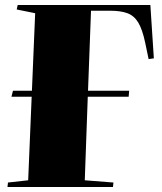

<svg xmlns="http://www.w3.org/2000/svg" viewBox="-20 -750 648 770"><path d="M496 -362H332L320 -27L435 -18L433 0H10L12 -18L93 -27L107 -362H26L32 -386H108L121 -697L47 -712L51 -730H583L597 -516L576 -513L562 -580Q551 -632 534.5 -659.5Q518 -687 491 -697Q464 -707 421 -707H345L333 -386H498Z"/></svg>

Font: Literata 72pt Black
Style: Italic
Weight: 900
Italic angle: -2°
Designer: Latin by Veronika Burian and Jose Scaglione. Greek by Irene Vlachou. Cyrillic by Vera Evstafieva
Foundry: TypeTogether
Version: Version 3.002